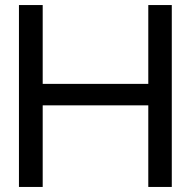

<svg xmlns="http://www.w3.org/2000/svg" viewBox="-20 -730 751 760"><path d="M660 -710V10H567V-313H149V10H55V-710H149V-398H567V-710Z"/></svg>

Font: AtCorfu Sans
Style: AtCorfu Sans Regular
Weight: 400
Designer: Kostas Teopoulos
Foundry: Kostas Teopoulos
Version: Version 1.00 July 8, 2025, initial release